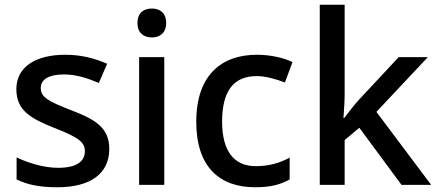

<svg xmlns="http://www.w3.org/2000/svg" viewBox="-20 -780 1845 810"><path d="M441 -152C441 -241 382 -276 283 -314C182 -353 152 -370 152 -409C152 -445 186 -466 250 -466C301 -466 350 -450 397 -430L432 -511C377 -535 321 -549 255 -549C131 -549 49 -498 49 -404C49 -315 107 -281 210 -240C316 -199 338 -178 338 -142C338 -100 305 -72 225 -72C165 -72 97 -93 50 -116V-23C95 -1 146 10 222 10C360 10 441 -46 441 -152Z M621 -744C587 -744 560 -727 560 -683C560 -640 587 -622 621 -622C653 -622 681 -640 681 -683C681 -727 653 -744 621 -744ZM673 -539H567V0H673Z M1056 10C1121 10 1163 -1 1202 -23V-115C1163 -94 1118 -79 1059 -79C966 -79 917 -144 917 -267C917 -394 964 -459 1063 -459C1101 -459 1145 -446 1182 -432L1214 -518C1179 -535 1124 -549 1064 -549C916 -549 808 -465 808 -266C808 -75 907 10 1056 10Z M1434 -380V-760H1329V0H1434V-189L1496 -241L1674 0H1799L1568 -308L1785 -539H1662L1497 -362C1477 -341 1447 -302 1432 -282H1429C1431 -312 1434 -353 1434 -380Z"/></svg>

Font: Noto Sans Bamum Medium
Style: Regular
Weight: 500
Designer: Monotype Design Team
Foundry: Monotype Imaging Inc.
Version: Version 2.002